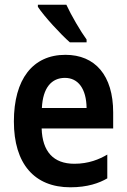

<svg xmlns="http://www.w3.org/2000/svg" viewBox="-20 -786 540 816"><path d="M277 -606H348V-618C323 -652 282 -722 262 -766H141V-757C167 -717 239 -639 277 -606ZM279 10C352 10 402 -8 436 -28V-129C402 -109 357 -90 296 -90C207 -90 160 -142 157 -240H461V-308C461 -466 384 -553 258 -553C119 -553 39 -449 39 -270C39 -90 126 10 279 10ZM348 -327H158C162 -413 199 -455 256 -455C312 -455 347 -409 348 -327Z"/></svg>

Font: Noto Sans Mono ExtraCondensed SemiBold
Style: Regular
Weight: 600
Width: 2
Designer: Monotype Design Team
Foundry: Monotype Imaging Inc.
Version: Version 2.014